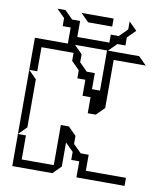

<svg xmlns="http://www.w3.org/2000/svg" viewBox="-96 -981 931 1061"><g transform="rotate(10 370.0 -450.0)"><path d="M45 -180V-540L90 -495V-225ZM45 0V-180H90V-45H270V-270H315L360 -225V-180L405 -135H450V-45H675V0H405V-90H360V-135L315 -180V-45L270 0ZM45 -540V-720H270L315 -675V-630L360 -585H405V-495H450V-720H630L675 -675H495V-405L450 -360H405V-450H360V-540H315V-585L270 -630V-675H90V-540ZM320 -855 275 -900H455V-855ZM230 -720V-810H185V-855L140 -900H185L230 -855H275V-765H455V-810H500L545 -855V-900L590 -855L545 -810V-765H500L455 -720Z"/></g></svg>

Font: Rubik Iso
Style: Regular
Weight: 400
Designer: Hubert and Fischer, NaN
Foundry: Hubert and Fischer, NaN
Version: Version 2.200